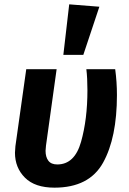

<svg xmlns="http://www.w3.org/2000/svg" viewBox="-20 -849 596 885"><path d="M519 -411Q519 -214 455 -99Q391 16 231 16Q141 16 95 -30Q49 -76 49 -145Q49 -155 51 -175L101 -530H241L192 -178Q190 -162 190 -154Q190 -125 203 -108Q216 -91 244 -91Q324 -91 353.5 -195Q383 -299 383 -433Q383 -490 378 -530H511Q519 -471 519 -411ZM438 -818 364 -596H272L299 -829Z"/></svg>

Font: Fira Sans SemiBold
Style: Italic
Weight: 600
Italic angle: -8°
Designer: bBox Type GmbH & Carrois Corporate GbR & Edenspiekermann AG
Foundry: bBox Type GmbH & Carrois Corporate GbR & Edenspiekermann AG
Version: Version 4.301